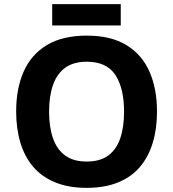

<svg xmlns="http://www.w3.org/2000/svg" viewBox="-20 -897 836 927"><path d="M738 -358Q738 -275 717.5 -207.5Q697 -140 655.5 -91Q614 -42 549.5 -16Q485 10 398 10Q311 10 246.5 -16.5Q182 -43 140.5 -91.5Q99 -140 78.5 -208Q58 -276 58 -359Q58 -470 94.5 -552Q131 -634 206.5 -679.5Q282 -725 399 -725Q515 -725 590 -679.5Q665 -634 701.5 -551.5Q738 -469 738 -358ZM217 -358Q217 -283 236 -229Q255 -175 295 -146Q335 -117 398 -117Q463 -117 502.5 -146Q542 -175 560.5 -229Q579 -283 579 -358Q579 -471 537 -535Q495 -599 399 -599Q335 -599 295 -570Q255 -541 236 -487Q217 -433 217 -358ZM563 -877V-774H232V-877Z"/></svg>

Font: Noto Sans Tamil
Style: Regular
Weight: 400
Designer: Jelle Bosma - Monotype Design Team
Foundry: Monotype Imaging Inc.
Version: Version 2.003